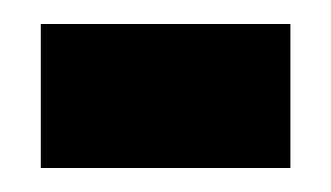

<svg xmlns="http://www.w3.org/2000/svg" viewBox="-20 -346 276 160"><path d="M14 -206V-326H222V-206Z"/></svg>

Font: Bricolage Grotesque 24pt Condensed
Style: Bold
Weight: 700
Width: 3
Designer: Mathieu Triay
Foundry: Atelier Triay
Version: Version 1.001;gftools[0.9.33.dev8+g029e19f]